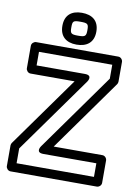

<svg xmlns="http://www.w3.org/2000/svg" viewBox="-100 -969 759 1058"><g transform="rotate(10 280.0 -439.5)"><path d="M60 -25V-108L365.3 -535.5C365.3 -535.5 394 -575 345 -575H75V-651H485V-573L176.6 -140.5C176.6 -140.5 148 -101 197 -101H493V-25ZM10 0C10 10.7 19.9 25 35 25H518C528.7 25 543 15.1 543 0V-126C543 -136.7 533.1 -151 518 -151H245.5L530.4 -550.5C532.9 -554.1 535 -559.8 535 -565V-676C535 -686.7 525.1 -701 510 -701H50C39.3 -701 25 -691.1 25 -676V-550C25 -539.3 34.9 -525 50 -525H296.4L14.7 -130.5C12.1 -127 10 -121.2 10 -116ZM271 -854C312.3 -854 317 -849.7 317 -815C317 -780.7 311.2 -776 271 -776C231.3 -776 227 -781.5 227 -815C227 -849.8 231.1 -854 271 -854ZM271 -904C213.4 -904 177 -875 177 -815C177 -756.8 212.4 -726 271 -726C326.8 -726 367 -752.8 367 -815C367 -876.8 328.1 -904 271 -904Z"/></g></svg>

Font: Fog Sans
Style: Outline
Weight: 700
Foundry: Intel Corporation
Version: Version 1.00